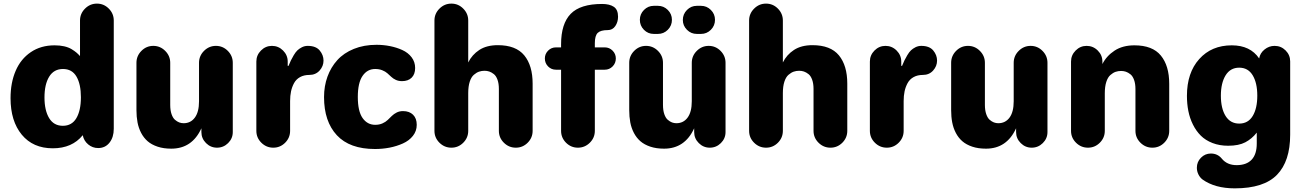

<svg xmlns="http://www.w3.org/2000/svg" viewBox="-20 -806 7194 1058"><path d="M38.1 -265.1Q38.1 -350.1 66.2 -415.5Q94.2 -481 149.7 -518.6Q205.1 -556.2 280.8 -556.2Q310.1 -556.2 333.7 -550.8Q357.4 -545.4 374.3 -535.2Q391.1 -524.9 400.6 -516.8Q410.2 -508.8 420.9 -497.1V-692.9Q420.9 -731 448.5 -758.5Q476.1 -786.1 514.2 -786.1Q552.2 -786.1 579.6 -758.5Q606.9 -731 606.9 -692.9V-96.2Q606.9 -49.8 583.5 -20Q560.1 9.8 521 9.8Q489.7 9.8 465.8 -10.3Q441.9 -30.3 436 -61Q377.4 11.2 271 11.2Q162.1 11.2 100.1 -63.7Q38.1 -138.7 38.1 -265.1ZM225.1 -269Q225.1 -197.8 250.7 -155.3Q276.4 -112.8 326.2 -112.8Q376 -112.8 400.9 -155Q425.8 -197.3 425.8 -270Q425.8 -342.3 401.4 -384Q377 -425.8 327.1 -425.8Q276.9 -425.8 251 -383.5Q225.1 -341.3 225.1 -269Z M731.9 -199.2V-460Q731.9 -498 759.3 -525.6Q786.6 -553.2 824.7 -553.2Q862.8 -553.2 890.4 -525.6Q918 -498 918 -460V-228Q918 -198.2 925.3 -177Q932.6 -155.8 944.3 -145.8Q956.1 -135.7 967.8 -131.3Q979.5 -127 991.7 -127Q1030.8 -127 1053.7 -158Q1076.7 -189 1076.7 -248V-460Q1076.7 -498 1104.2 -525.6Q1131.8 -553.2 1169.9 -553.2Q1208 -553.2 1235.4 -525.6Q1262.7 -498 1262.7 -460V-78.1Q1262.7 -43 1237.1 -17.6Q1211.4 7.8 1175.8 7.8Q1140.6 7.8 1115.2 -17.6Q1089.8 -43 1089.8 -78.1V-99.1Q1038.6 13.2 923.8 13.2Q881.3 13.2 848.4 2.2Q815.4 -8.8 793.7 -27.6Q772 -46.4 757.8 -73.5Q743.7 -100.6 737.8 -131.6Q731.9 -162.6 731.9 -199.2Z M1392.6 -85V-466.8Q1392.6 -502 1418 -527.6Q1443.4 -553.2 1478.5 -553.2Q1514.2 -553.2 1539.8 -527.6Q1565.4 -502 1565.4 -466.8V-442.9H1569.8Q1577.6 -461.9 1583 -473.1Q1588.4 -484.4 1598.6 -501.7Q1608.9 -519 1618.9 -528.6Q1628.9 -538.1 1643.8 -545.7Q1658.7 -553.2 1675.8 -553.2Q1720.7 -553.2 1741.7 -527.8Q1762.7 -502.4 1762.7 -472.2Q1762.7 -441.4 1741 -417.2Q1719.2 -393.1 1684.6 -393.1Q1654.8 -393.1 1633.3 -381.1Q1611.8 -369.1 1600.3 -347.9Q1588.9 -326.7 1583.7 -302.5Q1578.6 -278.3 1578.6 -249V-85Q1578.6 -46.9 1551.3 -19.5Q1523.9 7.8 1485.8 7.8Q1447.8 7.8 1420.2 -19.5Q1392.6 -46.9 1392.6 -85Z M1765.6 -271Q1765.6 -331.5 1784.4 -383.5Q1803.2 -435.5 1838.9 -474.9Q1874.5 -514.2 1929.9 -536.6Q1985.4 -559.1 2054.7 -559.1Q2092.3 -559.1 2128.4 -552Q2164.6 -544.9 2196.5 -530.5Q2228.5 -516.1 2248 -490.5Q2267.6 -464.8 2267.6 -431.2Q2267.6 -397 2248.3 -377.9Q2229 -358.9 2195.3 -358.9Q2176.3 -358.9 2161.4 -365.7Q2146.5 -372.6 2136 -382.6Q2125.5 -392.6 2114.5 -402.3Q2103.5 -412.1 2086.4 -418.9Q2069.3 -425.8 2047.4 -425.8Q2003.9 -425.8 1977.8 -387.7Q1951.7 -349.6 1951.7 -272Q1951.7 -192.9 1978 -155.5Q2004.4 -118.2 2047.4 -118.2Q2069.8 -118.2 2087.4 -126Q2105 -133.8 2116.5 -145Q2127.9 -156.2 2139.2 -167.2Q2150.4 -178.2 2165.8 -186Q2181.2 -193.8 2200.7 -193.8Q2235.8 -193.8 2256.1 -173.8Q2276.4 -153.8 2276.4 -118.2Q2276.4 -84 2255.4 -57.4Q2234.4 -30.8 2200 -15.4Q2165.5 0 2126.5 7.6Q2087.4 15.1 2046.4 15.1Q1906.7 15.1 1836.2 -60.8Q1765.6 -136.7 1765.6 -271Z M2374 -85V-692.9Q2374 -731 2401.6 -758.5Q2429.2 -786.1 2467.3 -786.1Q2505.4 -786.1 2532.7 -758.5Q2560.1 -731 2560.1 -692.9V-461.9Q2581.1 -504.4 2621.3 -530.8Q2661.6 -557.1 2723.1 -557.1Q2822.8 -557.1 2868.9 -501Q2915 -444.8 2915 -345.2V-85Q2915 -46.9 2887.7 -19.5Q2860.4 7.8 2822.3 7.8Q2784.2 7.8 2756.6 -19.5Q2729 -46.9 2729 -85V-315.9Q2729 -345.7 2721.4 -366.7Q2713.9 -387.7 2701.2 -397.7Q2688.5 -407.7 2676 -411.9Q2663.6 -416 2649.9 -416Q2633.8 -416 2619.6 -411.1Q2605.5 -406.2 2591.1 -393.8Q2576.7 -381.3 2568.4 -355.7Q2560.1 -330.1 2560.1 -293V-85Q2560.1 -46.9 2532.7 -19.5Q2505.4 7.8 2467.3 7.8Q2429.2 7.8 2401.6 -19.5Q2374 -46.9 2374 -85Z M2982.4 -483.9Q2982.4 -508.8 3000.2 -526.9Q3018.1 -544.9 3043.5 -544.9H3071.8V-562Q3071.8 -675.3 3124.8 -729.7Q3177.7 -784.2 3297.9 -784.2Q3338.9 -784.2 3362.3 -768.6Q3385.7 -752.9 3385.7 -713.9Q3385.7 -684.6 3370.6 -662.4Q3355.5 -640.1 3328.6 -640.1Q3289.6 -640.1 3273.7 -624.8Q3257.8 -609.4 3257.8 -567.9V-544.9H3312.5Q3337.9 -544.9 3355.7 -526.9Q3373.5 -508.8 3373.5 -483.9Q3373.5 -458 3355.7 -439.9Q3337.9 -421.9 3312.5 -421.9H3257.8V-85Q3257.8 -46.9 3230.2 -19.5Q3202.6 7.8 3164.6 7.8Q3126.5 7.8 3099.1 -19.5Q3071.8 -46.9 3071.8 -85V-421.9H3043.5Q3018.1 -421.9 3000.2 -439.9Q2982.4 -458 2982.4 -483.9Z M3505.9 -696.8Q3505.9 -728.5 3528.6 -751.2Q3551.3 -773.9 3582.5 -773.9H3605.5Q3637.2 -773.9 3659.9 -751.2Q3682.6 -728.5 3682.6 -696.8Q3682.6 -664.6 3659.9 -641.8Q3637.2 -619.1 3605.5 -619.1H3582.5Q3550.8 -619.1 3528.3 -641.8Q3505.9 -664.6 3505.9 -696.8ZM3742.7 -695.8Q3742.7 -728 3765.4 -751Q3788.1 -773.9 3819.8 -773.9H3842.8Q3874.5 -773.9 3897.2 -751.2Q3919.9 -728.5 3919.9 -696.8Q3919.9 -664.6 3897.2 -641.8Q3874.5 -619.1 3842.8 -619.1H3819.8Q3788.1 -619.1 3765.4 -641.8Q3742.7 -664.6 3742.7 -695.8ZM3447.3 -199.2V-460Q3447.3 -498 3474.6 -525.6Q3502 -553.2 3540 -553.2Q3578.1 -553.2 3605.7 -525.6Q3633.3 -498 3633.3 -460V-228Q3633.3 -198.2 3640.6 -177Q3647.9 -155.8 3659.7 -145.8Q3671.4 -135.7 3683.1 -131.3Q3694.8 -127 3707 -127Q3746.1 -127 3769 -158Q3792 -189 3792 -248V-460Q3792 -498 3819.6 -525.6Q3847.2 -553.2 3885.3 -553.2Q3923.3 -553.2 3950.7 -525.6Q3978 -498 3978 -460V-78.1Q3978 -43 3952.4 -17.6Q3926.8 7.8 3891.1 7.8Q3856 7.8 3830.6 -17.6Q3805.2 -43 3805.2 -78.1V-99.1Q3753.9 13.2 3639.2 13.2Q3596.7 13.2 3563.7 2.2Q3530.8 -8.8 3509 -27.6Q3487.3 -46.4 3473.1 -73.5Q3459 -100.6 3453.1 -131.6Q3447.3 -162.6 3447.3 -199.2Z M4107.9 -85V-692.9Q4107.9 -731 4135.5 -758.5Q4163.1 -786.1 4201.2 -786.1Q4239.3 -786.1 4266.6 -758.5Q4293.9 -731 4293.9 -692.9V-461.9Q4314.9 -504.4 4355.2 -530.8Q4395.5 -557.1 4457 -557.1Q4556.6 -557.1 4602.8 -501Q4648.9 -444.8 4648.9 -345.2V-85Q4648.9 -46.9 4621.6 -19.5Q4594.2 7.8 4556.2 7.8Q4518.1 7.8 4490.5 -19.5Q4462.9 -46.9 4462.9 -85V-315.9Q4462.9 -345.7 4455.3 -366.7Q4447.8 -387.7 4435.1 -397.7Q4422.4 -407.7 4409.9 -411.9Q4397.5 -416 4383.8 -416Q4367.7 -416 4353.5 -411.1Q4339.4 -406.2 4325 -393.8Q4310.5 -381.3 4302.2 -355.7Q4293.9 -330.1 4293.9 -293V-85Q4293.9 -46.9 4266.6 -19.5Q4239.3 7.8 4201.2 7.8Q4163.1 7.8 4135.5 -19.5Q4107.9 -46.9 4107.9 -85Z M4773.4 -85V-466.8Q4773.4 -502 4798.8 -527.6Q4824.2 -553.2 4859.4 -553.2Q4895 -553.2 4920.7 -527.6Q4946.3 -502 4946.3 -466.8V-442.9H4950.7Q4958.5 -461.9 4963.9 -473.1Q4969.2 -484.4 4979.5 -501.7Q4989.7 -519 4999.8 -528.6Q5009.8 -538.1 5024.7 -545.7Q5039.6 -553.2 5056.6 -553.2Q5101.6 -553.2 5122.6 -527.8Q5143.6 -502.4 5143.6 -472.2Q5143.6 -441.4 5121.8 -417.2Q5100.1 -393.1 5065.4 -393.1Q5035.6 -393.1 5014.2 -381.1Q4992.7 -369.1 4981.2 -347.9Q4969.7 -326.7 4964.6 -302.5Q4959.5 -278.3 4959.5 -249V-85Q4959.5 -46.9 4932.1 -19.5Q4904.8 7.8 4866.7 7.8Q4828.6 7.8 4801 -19.5Q4773.4 -46.9 4773.4 -85Z M5221.2 -199.2V-460Q5221.2 -498 5248.5 -525.6Q5275.9 -553.2 5314 -553.2Q5352.1 -553.2 5379.6 -525.6Q5407.2 -498 5407.2 -460V-228Q5407.2 -198.2 5414.6 -177Q5421.9 -155.8 5433.6 -145.8Q5445.3 -135.7 5457 -131.3Q5468.8 -127 5481 -127Q5520 -127 5543 -158Q5565.9 -189 5565.9 -248V-460Q5565.9 -498 5593.5 -525.6Q5621.1 -553.2 5659.2 -553.2Q5697.3 -553.2 5724.6 -525.6Q5752 -498 5752 -460V-78.1Q5752 -43 5726.3 -17.6Q5700.7 7.8 5665 7.8Q5629.9 7.8 5604.5 -17.6Q5579.1 -43 5579.1 -78.1V-99.1Q5527.8 13.2 5413.1 13.2Q5370.6 13.2 5337.6 2.2Q5304.7 -8.8 5283 -27.6Q5261.2 -46.4 5247.1 -73.5Q5232.9 -100.6 5227.1 -131.6Q5221.2 -162.6 5221.2 -199.2Z M5881.8 -85V-466.8Q5881.8 -502 5907.2 -527.6Q5932.6 -553.2 5967.8 -553.2Q6003.4 -553.2 6029.1 -527.6Q6054.7 -502 6054.7 -466.8V-453.1Q6077.1 -497.6 6121.6 -526.9Q6166 -556.2 6231 -556.2Q6330.6 -556.2 6376.7 -500Q6422.9 -443.8 6422.9 -344.2V-85Q6422.9 -46.9 6395.5 -19.5Q6368.2 7.8 6330.1 7.8Q6292 7.8 6264.4 -19.5Q6236.8 -46.9 6236.8 -85V-314.9Q6236.8 -344.7 6229.2 -365.7Q6221.7 -386.7 6209 -396.7Q6196.3 -406.7 6183.8 -410.9Q6171.4 -415 6157.7 -415Q6141.6 -415 6127.4 -410.2Q6113.3 -405.3 6098.9 -392.8Q6084.5 -380.4 6076.2 -354.7Q6067.9 -329.1 6067.9 -292V-85Q6067.9 -46.9 6040.5 -19.5Q6013.2 7.8 5975.1 7.8Q5937 7.8 5909.4 -19.5Q5881.8 -46.9 5881.8 -85Z M6520.5 -277.8Q6520.5 -405.3 6588.4 -480.7Q6656.2 -556.2 6767.6 -556.2Q6869.6 -556.2 6918.5 -483.9Q6923.3 -513.2 6948 -533.2Q6972.7 -553.2 7003.4 -553.2Q7039.1 -553.2 7064.2 -528.1Q7089.4 -502.9 7089.4 -467.8V-64Q7089.4 82.5 7016.8 157.2Q6944.3 231.9 6784.2 231.9Q6674.8 231.9 6606.4 183.1Q6592.3 172.4 6583.7 155Q6575.2 137.7 6575.2 118.2Q6575.2 85.9 6597.9 63Q6620.6 40 6652.3 40Q6689.5 40 6712.4 67.9Q6741.7 104 6794.4 104Q6848.6 104 6877 74Q6905.3 43.9 6905.3 -15.1V-75.2Q6878.4 -41 6842.3 -22Q6806.2 -2.9 6747.6 -2.9Q6700.2 -2.9 6661.6 -17.8Q6623 -32.7 6597.2 -58.3Q6571.3 -84 6553.7 -119.4Q6536.1 -154.8 6528.3 -194.3Q6520.5 -233.9 6520.5 -277.8ZM6707.5 -278.8Q6707.5 -208.5 6733.6 -166.7Q6759.8 -125 6808.6 -125Q6857.4 -125 6882.8 -166.7Q6908.2 -208.5 6908.2 -278.8Q6908.2 -349.1 6882.8 -391.1Q6857.4 -433.1 6808.6 -433.1Q6759.8 -433.1 6733.6 -390.9Q6707.5 -348.6 6707.5 -278.8Z"/></svg>

Font: Jellee Roman
Style: Bold
Weight: 700
Designer: Alfredo Marco Pradil
Foundry: Alfredo Marco Pradil and JAM Design
Version: Version 1.000